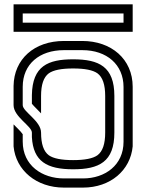

<svg xmlns="http://www.w3.org/2000/svg" viewBox="-20 -853 665 873"><path d="M41.7 -462.5V-375C41.7 -321.8 125 -279.8 125 -250V-229.2C131.3 -119.3 192.9 -83.3 312.5 -83.3C430.1 -83.3 500 -116.7 500 -250V-416.7C500 -550 430.1 -583.3 312.5 -583.3C198.8 -583.3 127.2 -553.3 125 -420.8V-381.2C132.2 -371.6 163.1 -342.3 166.7 -337.5V-416.7C166.7 -467.7 178.1 -502.1 202.1 -519.8C222.9 -534.4 259.4 -541.7 312.5 -541.7C365.6 -541.7 402.1 -534.4 422.9 -519.8C446.9 -502.1 458.3 -467.7 458.3 -416.7V-250C458.3 -199 446.9 -164.6 422.9 -146.9C402.1 -132.3 365.6 -125 312.5 -125C259.4 -125 222.9 -132.3 202.1 -146.9C178.1 -164.6 166.7 -199 166.7 -250C166.7 -303.2 83.3 -345.2 83.3 -375V-458.3C83.3 -561.5 159.5 -625 270.8 -625H354.2C465.8 -625 541.7 -559.1 541.7 -457.3V-208.3C541.7 -102.2 457.6 -41.7 357.3 -41.7H270.8C172.2 -41.7 83.3 -100 83.3 -209.4V-242.7C83.3 -243.8 83.3 -243.8 82.3 -243.8C79.2 -249 71.9 -257.3 60.4 -268.8L41.7 -287.5V-187.5C52 -78.4 145.6 0 270.8 0H357.3C482.4 0 573.1 -78.8 583.3 -187.5V-458.3C583.3 -584.3 486.1 -666.7 354.2 -666.7H270.8C135 -666.7 43.6 -583.5 41.7 -462.5ZM541.7 -791.7V-750H83.3V-791.7ZM583.3 -833.3H41.7V-708.3H583.3Z"/></svg>

Font: Sportrop
Style: Regular
Weight: 500
Version: Version 0.9